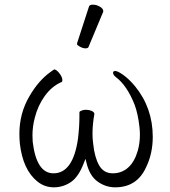

<svg xmlns="http://www.w3.org/2000/svg" viewBox="-20 -784 727 822"><path d="M310 -599Q361 -755 361 -756Q363 -764 378 -764Q393 -764 407.5 -755.5Q422 -747 422 -737Q422 -735 422 -734L359 -583Q357 -577 346 -577Q335 -577 322.5 -584Q310 -591 310 -594Q310 -597 310 -599ZM120 -177Q136 -42 209 -42Q293 -42 314 -191Q320 -241 320 -286Q320 -293 320 -297.5Q320 -302 320 -302Q320 -307 326 -309Q336 -314 348.5 -314Q361 -314 371.5 -309.5Q382 -305 384 -298V-296Q376 -251 376 -211Q376 -189 379 -168Q385 -110 404.5 -76Q424 -42 462.5 -42Q501 -42 528.5 -66.5Q556 -91 570 -139Q579 -172 579 -207Q579 -224 577 -241Q571 -295 557 -334Q524 -418 476 -454Q464 -463 464 -473Q464 -480 474 -480Q484 -480 508 -463Q532 -446 558 -415Q634 -322 634 -198Q634 -126 605 -67Q566 18 473 18Q432 18 397.5 -7Q363 -32 350 -88L346 -104L340 -89Q317 -27 283.5 -4.5Q250 18 210.5 18Q171 18 140 -7Q78 -57 65 -169Q63 -191 63 -211Q63 -299 106 -372Q144 -438 195 -475Q207 -484 212 -487Q222 -486 234.5 -470Q247 -454 247 -441Q247 -434 244 -433Q202 -415 172 -373.5Q142 -332 129 -280Q119 -242 119 -205Q119 -191 120 -177Z"/></svg>

Font: Moon Stars Kai T Light
Style: Regular
Weight: 300
Designer: GuiWonder
Version: Version 1.101